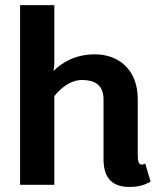

<svg xmlns="http://www.w3.org/2000/svg" viewBox="-20 -720 623 748"><path d="M191.7 0V-345.8C219.2 -379.2 255.8 -408.3 300 -408.3C342.5 -408.3 383.3 -393.3 383.3 -333.3V-100C383.3 -35 410 8.3 483.3 8.3C530.8 8.3 548.3 -3.3 566.7 -12.5L545.8 -83.3C545.8 -83.3 536.7 -76.7 529.2 -79.2C520 -82.5 516.7 -90 516.7 -116.7V-333.3C516.7 -453.3 437.5 -508.3 350 -508.3C273.3 -508.3 221.7 -476.7 188.3 -443.3C190 -452.5 191.7 -463.3 191.7 -475V-700H58.3V0Z"/></svg>

Font: BoonHome
Style: Bold
Weight: 700
Designer: Sungsit Sawaiwan
Foundry: Sungsit Sawaiwan
Version: Version 0.2